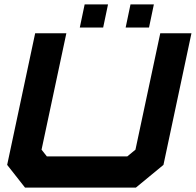

<svg xmlns="http://www.w3.org/2000/svg" viewBox="-20 -851 888 871"><path d="M93.5 0 12.5 -103 139.5 -700H281L168.5 -172L192.5 -141.5H557.5L594.5 -172L707 -700H848.5L721.5 -103L596.5 0ZM550 -726 572 -831H678L656 -726ZM342 -726 364 -831H470L448 -726Z"/></svg>

Font: Tourney Expanded Black
Style: Italic
Weight: 900
Width: 7
Italic angle: -12°
Designer: Tyler Finck
Foundry: Etcetera Type Co
Version: Version 1.010; ttfautohint (v1.8.3)